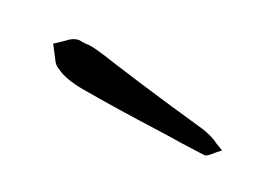

<svg xmlns="http://www.w3.org/2000/svg" viewBox="-14 -842 526 373"><g transform="rotate(30 249.0 -656.0)"><path d="M154 -616Q117 -616 96 -626Q94 -627 90.5 -628.5Q87 -630 83 -634L60 -664Q64 -667 71 -674Q78 -681 82 -685Q90 -693 100 -695Q103 -695 108 -695Q113 -695 120 -696Q131 -698 184 -690Q252 -681 305.5 -675Q359 -669 397 -665Q402 -664 409 -662.5Q416 -661 424 -658Q432 -654 438 -652Q444 -650 448 -648Q444 -644 441 -640.5Q438 -637 434 -632Q427 -623 422 -623L370 -621Q352 -621 314.5 -619.5Q277 -618 233.5 -617Q190 -616 154 -616Z"/></g></svg>

Font: Mansalva
Style: Regular
Weight: 400
Designer: Carolina Short
Foundry: Carolina Short
Version: Version 2.112; ttfautohint (v1.8.4.7-5d5b)